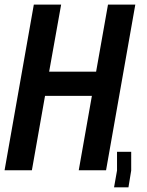

<svg xmlns="http://www.w3.org/2000/svg" viewBox="-23 -745 643 840"><path d="M125 -725H244.5L192 -431.5H397.5L449.5 -725H569L441 0H321.5L379 -325.5H174L116.5 0H-3ZM551 -81V1L539 74.5H476L489 1V-81Z"/></svg>

Font: JuliaMono SemiBoldItalic
Style: Regular
Weight: 600
Italic angle: -9°
Monospace: yes
Designer: cormullion
Foundry: corm
Version: Version 0.049; ttfautohint (v1.8.4)